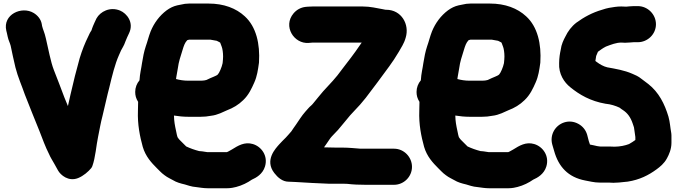

<svg xmlns="http://www.w3.org/2000/svg" viewBox="-20 -808 3715 1053"><path d="M14.6 -639.5 17.6 -627.6C19.3 -620.3 21.1 -612.6 22.2 -606.7C26.4 -586.2 34 -574.9 38.5 -557C45.7 -524.4 55 -476.2 64.6 -438.4C77.5 -386.8 101.6 -332.6 116.5 -288.8C116.7 -288.4 116.9 -287.6 117.2 -287.1C141.7 -225.6 172.3 -147 197.2 -87.2C212 -48.9 229 -1.9 249 37.1C256.7 55.5 267.8 72.1 278.2 90.8L298.2 126.8C311.9 151.5 355.3 189.8 408.4 168.6C438 156.7 464.5 133 479.8 114.6C482.1 111.8 484.7 107.5 486.2 103.6C503.5 56.9 508.3 -13.1 517.7 -56.5C526.6 -100.1 532.3 -135.4 542.3 -172.7C551.9 -210.9 569.1 -290.6 579.3 -327.5C595.3 -394.1 610.3 -456 632.3 -505.3L644.1 -531.9C650.3 -544.8 659.6 -555.9 668.4 -582C673.2 -594.7 681.1 -611.7 687.8 -625.8C716 -684.2 675.7 -734.7 638.3 -750.1C583.3 -772.6 530 -744.5 509.2 -707.1C501.4 -692.9 496.3 -677.8 490.4 -665.9C485.9 -656.8 483.5 -645.6 482 -642.1C474.8 -632.4 471.3 -623.8 464.2 -608.8C445.6 -571.1 430.9 -534.2 417 -488.8C398 -420.5 383.3 -363.1 366.4 -288.3C361.4 -264.9 357 -245.8 352.5 -226.3C346.8 -240.7 340.6 -256.2 332.8 -274.4C312.4 -328.4 297.1 -369.3 275.9 -422.7C257 -471.1 246.2 -536.5 231.6 -597.2C224.2 -630.8 215.5 -645.4 210.8 -665.5L209 -676.3C204.5 -702.4 186.2 -723.8 165 -736.7C99.3 -776.5 -6.1 -728.8 14.6 -639.5Z M1072.2 20.6C1046.9 14 1023 5.5 1001.1 -4.9L964.5 -41.5C960.8 -45.3 959.7 -47.1 953.6 -55.8C951.7 -60.6 949.1 -72 945.7 -89.5C938.9 -120.8 934.6 -142.9 934.1 -174.3C957.9 -170.3 986.5 -167.5 1014 -167.5H1080C1100.3 -167.5 1118.6 -169.4 1136.4 -172.9C1175.3 -177.2 1204.9 -195.1 1224.5 -203C1258.5 -215.9 1288 -233.2 1314.1 -259C1344.3 -287.6 1360.4 -323.5 1374.2 -354.6C1390.2 -389.8 1394.8 -425.4 1400.1 -462.7C1400.2 -463.4 1400.4 -464.7 1400.4 -465.7C1406.7 -566.7 1385.5 -661.2 1322.4 -718.6C1275 -762.7 1207.4 -788.5 1124 -788.5H1017C1001.9 -788.5 986.9 -786.5 971.6 -782.6L952.2 -778.7C930.5 -773.7 912.4 -764.7 893.7 -751.2C855.1 -722.2 825.4 -682.8 806.2 -636.1C795.2 -608.4 788 -576.9 779.6 -554.5C769.4 -523.8 764.4 -495.7 758.9 -462.5C755.1 -433.2 747.3 -406.4 745 -367.5C730.2 -350.4 721.5 -327.4 721.5 -304C721.5 -284.7 725.7 -268.1 737.5 -249.4C736.9 -233.5 736.5 -215.2 736.5 -199.8C733.6 -125.7 747.2 -59.5 762.9 -2.7C778.4 50.3 811.1 85.1 840.5 114.5L857.5 131.5C865.9 139.9 872.1 145.5 882.5 153C898.6 165.8 919.4 174.3 928.1 179.8C947.7 192 969.9 198 993.3 203.5C1008.2 207.3 1027.6 216.1 1058.7 218.4C1074.5 220.2 1095.5 224.5 1121 224.5H1224C1247.1 224.5 1263.7 220.2 1275.1 217.4C1306.7 209.5 1339.2 193.1 1361 177.4C1384.3 167.1 1420.6 147.5 1433.4 104.8C1450.9 46.6 1414 -4.1 1366.7 -18.1C1321.3 -31.5 1285.3 -9.1 1251.2 12.2C1236.9 20.9 1225.1 26.5 1224 26.5H1118C1110.9 26.5 1096.2 21.8 1072.2 20.6ZM1017.3 -590.5H1133.7C1150.2 -587.7 1149.2 -588.3 1168.6 -584.3L1183.1 -577C1183.9 -576.5 1185.6 -575.4 1187.7 -573.9C1189.9 -568.7 1192.1 -561 1196.4 -550.6C1200.1 -541 1203.5 -519.2 1203.5 -498C1203.5 -487.2 1202.3 -475.3 1200.9 -461.6C1196.5 -439.7 1182.6 -407.6 1174.5 -399.5C1165.8 -390.9 1143.5 -385.2 1112.2 -369.5C1109.6 -368.2 1096.5 -365.5 1080 -365.5H1011C988.3 -365.5 965.8 -369 945.4 -374.6C945.8 -378 946.3 -381.4 947 -385.8L955.1 -432.2C960.6 -472.6 969 -494 980.9 -533.1C988.5 -558.1 993.7 -573.7 1007 -587.7C1011.2 -588.9 1017.1 -590.5 1017.3 -590.5Z M1586 189.5C1591.6 189.5 1597.5 189.8 1605.1 190.4C1660.4 194.3 1722.3 197 1780.2 199.5H1859C1868 199.5 1874.7 199.7 1884.3 200.3C1916.5 204.2 1950.6 205.5 1985 205.5H2141C2195 205.5 2239.5 161 2239.5 107C2239.5 53.6 2195.9 7.5 2141 7.5H1957.3C1927.5 5.5 1894.2 1.5 1859 1.5H1823C1799.8 1.5 1780 0.9 1756.9 0.1C1765.1 -11.7 1774.7 -24.5 1786.5 -42.6C1801.3 -65.7 1826.8 -83.9 1852.4 -117.7L1877 -147.3C1885.2 -157.5 1891.9 -165.6 1900 -175.1L1923.1 -200C1942.6 -219.6 1967.2 -247.3 1985.7 -271.1C2026.9 -325 2075.4 -389.7 2115.4 -445C2132.2 -468.3 2150.3 -494.7 2167.8 -524.8C2178.7 -545.4 2195.8 -567.7 2205 -601.6C2226.9 -673.3 2182.4 -754.5 2098 -754.5H2094.4C2090.2 -755.5 2084 -756.8 2077.4 -757.9C2045.3 -763.3 2012.5 -772.5 1968 -772.5H1696C1688.4 -772.5 1680.4 -772.1 1669.2 -771.4L1656.2 -770.3C1629.2 -767.1 1606.7 -754.5 1589.9 -734.7C1530.2 -664.1 1592.1 -566.2 1673.1 -572.6L1685.4 -573.7C1691.8 -574.3 1695.2 -574.5 1696 -574.5H1963.8C1960.3 -569.5 1957.1 -565 1953.1 -559.2C1925.6 -518 1885.5 -466 1854.4 -426C1854.2 -425.7 1853.7 -425.1 1853.4 -424.6C1824.3 -383.4 1789.3 -346.9 1752.2 -307.1C1733.5 -285.8 1714.9 -261.5 1699.4 -243.2C1695.1 -238.1 1691.2 -233 1686.6 -229.3C1674.7 -219.8 1666.3 -208.1 1654.3 -195.3C1634.4 -172.9 1618 -145.7 1603.8 -125.3C1593.7 -112.2 1584.4 -96.6 1577.9 -87.7C1565.9 -74.1 1555.6 -61.6 1547.5 -53.5L1528.5 -34.5C1522.5 -28.6 1516.9 -22.6 1510.9 -15.8C1492.2 5.6 1429.3 69.9 1484.4 141C1503.2 165.4 1529.4 188.5 1563 188.5C1570.1 188.5 1578.1 189.5 1586 189.5Z M2615.2 20.6C2589.9 14 2566 5.5 2544.1 -4.9L2507.5 -41.5C2503.8 -45.3 2502.7 -47.1 2496.6 -55.8C2494.7 -60.6 2492.1 -72 2488.7 -89.5C2481.9 -120.8 2477.6 -142.9 2477.1 -174.3C2500.9 -170.3 2529.5 -167.5 2557 -167.5H2623C2643.3 -167.5 2661.6 -169.4 2679.4 -172.9C2718.3 -177.2 2747.9 -195.1 2767.5 -203C2801.5 -215.9 2831 -233.2 2857.1 -259C2887.3 -287.6 2903.4 -323.5 2917.2 -354.6C2933.2 -389.8 2937.8 -425.4 2943.1 -462.7C2943.2 -463.4 2943.4 -464.7 2943.4 -465.7C2949.7 -566.7 2928.5 -661.2 2865.4 -718.6C2818 -762.7 2750.4 -788.5 2667 -788.5H2560C2544.9 -788.5 2529.9 -786.5 2514.6 -782.6L2495.2 -778.7C2473.5 -773.7 2455.4 -764.7 2436.7 -751.2C2398.1 -722.2 2368.4 -682.8 2349.2 -636.1C2338.2 -608.4 2331 -576.9 2322.6 -554.5C2312.4 -523.8 2307.4 -495.7 2301.9 -462.5C2298.1 -433.2 2290.3 -406.4 2288 -367.5C2273.2 -350.4 2264.5 -327.4 2264.5 -304C2264.5 -284.7 2268.7 -268.1 2280.5 -249.4C2279.9 -233.5 2279.5 -215.2 2279.5 -199.8C2276.6 -125.7 2290.2 -59.5 2305.9 -2.7C2321.4 50.3 2354.1 85.1 2383.5 114.5L2400.5 131.5C2408.9 139.9 2415.1 145.5 2425.5 153C2441.6 165.8 2462.4 174.3 2471.1 179.8C2490.7 192 2512.9 198 2536.3 203.5C2551.2 207.3 2570.6 216.1 2601.7 218.4C2617.5 220.2 2638.5 224.5 2664 224.5H2767C2790.1 224.5 2806.7 220.2 2818.1 217.4C2849.7 209.5 2882.2 193.1 2904 177.4C2927.3 167.1 2963.6 147.5 2976.4 104.8C2993.9 46.6 2957 -4.1 2909.7 -18.1C2864.3 -31.5 2828.3 -9.1 2794.2 12.2C2779.9 20.9 2768.1 26.5 2767 26.5H2661C2653.9 26.5 2639.2 21.8 2615.2 20.6ZM2560.3 -590.5H2676.7C2693.2 -587.7 2692.2 -588.3 2711.6 -584.3L2726.1 -577C2726.9 -576.5 2728.6 -575.4 2730.7 -573.9C2732.9 -568.7 2735.1 -561 2739.4 -550.6C2743.1 -541 2746.5 -519.2 2746.5 -498C2746.5 -487.2 2745.3 -475.3 2743.9 -461.6C2739.5 -439.7 2725.6 -407.6 2717.5 -399.5C2708.8 -390.9 2686.5 -385.2 2655.2 -369.5C2652.6 -368.2 2639.5 -365.5 2623 -365.5H2554C2531.3 -365.5 2508.8 -369 2488.4 -374.6C2488.8 -378 2489.3 -381.4 2490 -385.8L2498.1 -432.2C2503.6 -472.6 2512 -494 2523.9 -533.1C2531.5 -558.1 2536.7 -573.7 2550 -587.7C2554.2 -588.9 2560.1 -590.5 2560.3 -590.5Z M3344 194.5C3366 194.5 3386.1 191.8 3400.7 190.3L3420.7 188.3C3421.2 188.3 3422.1 188.2 3422.7 188.1C3487.9 178 3537.4 152.6 3580.2 121.2C3598.7 107.6 3622.5 89.3 3638.1 59.7C3648.9 39.9 3662.5 10.4 3662.5 -25V-46C3662.5 -58.2 3663 -71.4 3660.8 -82.4C3656.3 -104.5 3654.7 -138.2 3646 -168.5C3625.2 -237.8 3593.6 -301.6 3535.4 -347.3C3517.1 -362 3509.2 -366.3 3499 -374.8C3479.9 -390.7 3462.5 -397 3448 -403.4C3403.7 -422.8 3357.4 -430.2 3310.5 -438.8C3291 -443.2 3269.2 -455.3 3252.2 -468.4C3250 -470.3 3248.9 -471 3245.3 -473.6C3246.5 -481.3 3248.1 -489.4 3249.6 -501C3253.1 -509.3 3256.9 -519.7 3259.3 -524.1C3273.3 -533.8 3283.3 -542.6 3303.1 -552.6C3332.9 -563.9 3359.5 -574.5 3388 -574.5C3393.3 -574.5 3401.1 -573.5 3408 -573.5C3428.1 -573.5 3445.6 -576.5 3455 -576.5H3478C3531.4 -576.5 3577.5 -620.1 3577.5 -675C3577.5 -729.2 3532.3 -774.5 3478 -774.5H3455C3438.1 -774.5 3423.9 -771.7 3414.2 -771.5C3405.3 -772.1 3395.9 -772.5 3388 -772.5C3375.8 -772.5 3364 -771.7 3352.7 -770.1C3331.8 -767.1 3310.3 -764.4 3282.6 -754.7C3228 -739 3182.5 -713.8 3141.6 -684.1C3114.4 -663.3 3094.5 -636.3 3080.5 -606.9C3071.2 -589.6 3058.8 -565.1 3055 -534.1C3050.6 -514.1 3046.7 -490.4 3046.5 -462.5C3043 -401.5 3074.8 -355.9 3107.4 -329.8C3158.6 -288 3218.5 -253.5 3300.5 -239.1C3301.2 -238.9 3302.6 -238.7 3303.6 -238.7C3329.5 -236.3 3356.1 -227.8 3377.7 -217.7C3385.9 -210.9 3393 -206.6 3397.2 -203.8C3420.8 -188.1 3438.2 -165.9 3450.4 -129.1L3456.9 -109.6C3459.5 -98.2 3460.7 -78.2 3464.5 -56.5V-40.2C3454.8 -33 3442.4 -25 3429.9 -18C3408.6 -9.8 3381 -3.8 3350.5 -3.5C3342.9 -4.1 3332 -4.5 3322 -4.5H3272C3268.6 -4.5 3268.6 -4.8 3266.3 -5.1L3255.1 -6.7C3245 -9.7 3228.6 -12.2 3215.6 -15.2C3214.5 -17.7 3212.2 -24.5 3209.1 -34.4L3200.2 -68.9C3192.5 -95.2 3175.7 -115.5 3152.7 -128.3C3099.6 -157.8 3041.7 -133.7 3017.6 -90.2C3005.6 -68.5 3001.3 -41.9 3009 -14.7L3018.9 19.2C3043 106.4 3095.5 164 3189.6 182C3212.6 185.5 3235.8 193.5 3272 193.5H3322C3330.7 193.5 3336.8 194.5 3344 194.5Z"/></svg>

Font: Smoothie
Style: ExBd
Weight: 800
Foundry: Cannot Into Space Fonts
Version: Version 0.8